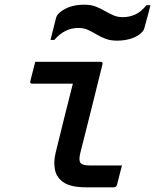

<svg xmlns="http://www.w3.org/2000/svg" viewBox="-20 -797 660 817"><path d="M130 -534H408Q419 -534 416 -523Q392 -428 369 -334Q346 -240 321 -143Q314 -113 324 -102Q329 -98 337.5 -95.5Q346 -93 362 -93H499Q494 -73 488.5 -52.5Q483 -32 478 -11Q475 0 464 0H345Q283 0 252 -20Q221 -40 214 -74Q207 -108 217 -148Q236 -224 253.5 -296Q271 -368 290 -441H117Q106 -441 109 -452Q114 -472 119.5 -493Q125 -514 130 -534ZM503 -724Q531 -724 556 -735.5Q581 -747 603 -775H620Q616 -756 607.5 -726Q599 -696 595 -680Q593 -673 591 -669Q589 -665 581 -657Q564 -641 537 -632.5Q510 -624 478 -624Q450 -624 429 -632Q408 -640 390 -651Q372 -662 354 -670Q336 -678 313 -678Q255 -678 211 -627H195Q200 -647 207 -675Q214 -703 218 -719Q220 -726 222.5 -730.5Q225 -735 232 -742Q272 -777 338 -777Q367 -777 387.5 -769Q408 -761 426 -750.5Q444 -740 462 -732Q480 -724 503 -724Z"/></svg>

Font: Recursive Mn Lnr St Med
Style: Italic
Weight: 500
Italic angle: -15°
Monospace: yes
Version: Version 1.079;hotconv 1.0.112;makeotfexe 2.5.65598; ttfautoh